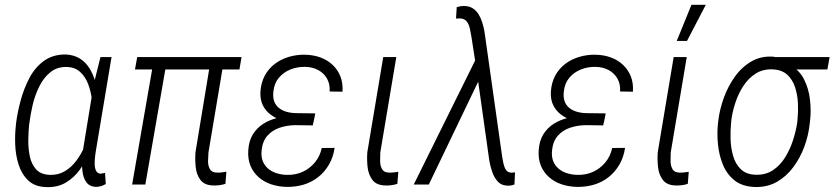

<svg xmlns="http://www.w3.org/2000/svg" viewBox="-20 -765 3459 796"><path d="M45.9 -246.1 46.9 -256.3Q52.2 -298.3 65.4 -347.7Q78.6 -397 101.8 -441.4Q125 -485.8 162.6 -512.9Q200.2 -540 253.9 -539.1Q287.6 -537.1 311.5 -522Q335.4 -506.8 350.8 -482.2Q366.2 -457.5 374.5 -428Q382.8 -398.4 385.5 -367.2Q388.2 -335.9 386.2 -308.6L372.6 -211.9Q365.2 -173.8 350.1 -134.3Q335 -94.7 310.8 -61.3Q286.6 -27.8 252.4 -7.8Q218.3 12.2 173.3 10.7Q125 9.8 97.2 -16.8Q69.3 -43.5 56.9 -83.3Q44.4 -123 43 -166.3Q41.5 -209.5 45.9 -246.1ZM102.1 -256.8 100.6 -246.6Q98.1 -220.7 97.4 -186Q96.7 -151.4 103.3 -118.2Q109.9 -85 129.6 -63Q149.4 -41 187.5 -40Q221.7 -39.1 248.8 -55.2Q275.9 -71.3 296.1 -98.4Q316.4 -125.5 330.1 -156.7Q343.8 -188 351.1 -216.8L362.3 -295.9Q364.7 -320.8 360.8 -353.3Q356.9 -385.7 345.7 -415.8Q334.5 -445.8 313.5 -465.6Q292.5 -485.4 260.7 -487.3Q218.3 -489.3 189.5 -466.1Q160.6 -442.9 142.6 -406Q124.5 -369.1 115.2 -329.1Q106 -289.1 102.1 -256.8ZM396.5 -528.3H442.4L376.5 -133.8Q375.5 -127 373.8 -112.5Q372.1 -98.1 372.6 -83Q373 -67.9 378.2 -57.1Q383.3 -46.4 396.5 -44.9Q401.4 -45.4 406 -46.4Q410.6 -47.4 415.5 -48.3L418.5 -2Q408.2 3.9 399.2 6.6Q390.1 9.3 379.4 9.8Q353.5 9.3 340.6 -6.3Q327.6 -22 323.5 -45.4Q319.3 -68.8 320.3 -93Q321.3 -117.2 322.8 -134.8L369.1 -418.5Z M981.4 -528.3 972.7 -477.1H539.6L548.8 -528.3ZM674.3 -528.3 582.5 0H527.8L619.6 -528.3ZM855.5 -528.3H910.6L844.2 -132.8Q842.8 -116.2 842.5 -97.2Q842.3 -78.1 850.1 -64Q857.9 -49.8 879.4 -49.3Q889.6 -48.8 899.2 -50.3Q908.7 -51.8 918.5 -53.2L914.6 -2.9Q902.8 1 890.1 2.7Q877.4 4.4 864.7 3.9Q828.1 3.4 811.3 -18.8Q794.4 -41 791.3 -72.8Q788.1 -104.5 790.5 -134.3Z M1200.2 -284.2 1282.7 -283.7 1276.9 -245.1 1204.6 -246.1Q1169.4 -245.6 1139.2 -235.4Q1108.9 -225.1 1088.6 -202.4Q1068.4 -179.7 1064.5 -141.1Q1062 -115.7 1069.3 -97.2Q1076.7 -78.6 1091.6 -65.9Q1106.4 -53.2 1126.7 -46.9Q1147 -40.5 1168.9 -40Q1205.1 -39.1 1234.9 -52.7Q1264.6 -66.4 1285.6 -91.8Q1306.6 -117.2 1314 -151.4L1367.2 -151.9Q1361.8 -113.8 1344.2 -83.3Q1326.7 -52.7 1299.8 -31.2Q1272.9 -9.8 1238.8 0.5Q1204.6 10.7 1166.5 9.8Q1132.8 8.8 1103.3 -1.2Q1073.7 -11.2 1051.8 -30.8Q1029.8 -50.3 1018.3 -78.1Q1006.8 -106 1009.3 -142.1Q1011.7 -181.2 1028.6 -208.3Q1045.4 -235.4 1072.3 -252.2Q1099.1 -269 1132.3 -276.6Q1165.5 -284.2 1200.2 -284.2ZM1279.3 -255.9 1204.1 -256.3Q1175.8 -257.3 1149.7 -265.6Q1123.5 -273.9 1102.3 -289.6Q1081.1 -305.2 1069.6 -328.6Q1058.1 -352.1 1059.6 -383.8Q1062 -421.9 1077.6 -451.2Q1093.3 -480.5 1119.4 -500.2Q1145.5 -520 1178.5 -529.5Q1211.4 -539.1 1247.1 -538.1Q1280.8 -537.1 1309.6 -526.4Q1338.4 -515.6 1359.4 -495.6Q1380.4 -475.6 1391.4 -447.8Q1402.3 -419.9 1399.9 -384.8L1346.7 -385.7Q1348.6 -416.5 1335.7 -439.2Q1322.8 -461.9 1299.1 -474.6Q1275.4 -487.3 1244.6 -487.8Q1212.4 -488.3 1183.8 -476.8Q1155.3 -465.3 1136 -442.4Q1116.7 -419.4 1113.3 -384.8Q1110.8 -361.3 1116.7 -345Q1122.6 -328.6 1135.7 -317.9Q1148.9 -307.1 1167 -301.8Q1185.1 -296.4 1207.5 -295.9L1287.1 -294.9Z M1568.8 -528.3H1623L1556.6 -132.8Q1555.7 -115.7 1555.9 -96.7Q1556.2 -77.6 1564 -63.7Q1571.8 -49.8 1593.3 -49.3Q1602.5 -48.8 1612.5 -50.3Q1622.6 -51.8 1631.3 -52.7L1627.4 -2.9Q1616.2 1 1603.5 2.7Q1590.8 4.4 1578.1 3.9Q1541 3.4 1524.2 -18.8Q1507.3 -41 1503.9 -72.8Q1500.5 -104.5 1502.9 -134.3Z M1968.3 -438.5 1757.8 0H1695.3L1961.4 -537.6L2000.5 -527.3ZM1902.8 -740.2Q1924.3 -740.2 1939.2 -731Q1954.1 -721.7 1963.9 -706.1Q1973.6 -690.4 1979.2 -672.1Q1984.9 -653.8 1988.3 -635.7L2062 -114.7Q2064 -103.5 2066.9 -88.6Q2069.8 -73.7 2076.9 -62Q2084 -50.3 2098.1 -49.3Q2102.5 -48.8 2106.9 -49.6Q2111.3 -50.3 2115.2 -50.3L2112.8 0Q2106.4 2.4 2100.1 3.7Q2093.8 4.9 2087.4 4.9Q2060.1 4.9 2044.4 -11.7Q2028.8 -28.3 2020.8 -52Q2012.7 -75.7 2008.8 -97.7L1954.6 -482.4L1934.1 -614.7Q1931.6 -628.4 1928.2 -645.5Q1924.8 -662.6 1915.8 -675Q1906.7 -687.5 1888.7 -688.5Q1884.8 -689 1879.9 -688.5Q1875 -688 1870.6 -688L1873.5 -735.4Q1880.4 -737.3 1887.7 -738.8Q1895 -740.2 1902.8 -740.2Z M2404.3 -284.2 2486.8 -283.7 2481 -245.1 2408.7 -246.1Q2373.5 -245.6 2343.3 -235.4Q2313 -225.1 2292.7 -202.4Q2272.5 -179.7 2268.6 -141.1Q2266.1 -115.7 2273.4 -97.2Q2280.8 -78.6 2295.7 -65.9Q2310.5 -53.2 2330.8 -46.9Q2351.1 -40.5 2373 -40Q2409.2 -39.1 2439 -52.7Q2468.8 -66.4 2489.7 -91.8Q2510.7 -117.2 2518.1 -151.4L2571.3 -151.9Q2565.9 -113.8 2548.3 -83.3Q2530.8 -52.7 2503.9 -31.2Q2477.1 -9.8 2442.9 0.5Q2408.7 10.7 2370.6 9.8Q2336.9 8.8 2307.4 -1.2Q2277.8 -11.2 2255.9 -30.8Q2233.9 -50.3 2222.4 -78.1Q2210.9 -106 2213.4 -142.1Q2215.8 -181.2 2232.7 -208.3Q2249.5 -235.4 2276.4 -252.2Q2303.2 -269 2336.4 -276.6Q2369.6 -284.2 2404.3 -284.2ZM2483.4 -255.9 2408.2 -256.3Q2379.9 -257.3 2353.8 -265.6Q2327.6 -273.9 2306.4 -289.6Q2285.2 -305.2 2273.7 -328.6Q2262.2 -352.1 2263.7 -383.8Q2266.1 -421.9 2281.7 -451.2Q2297.4 -480.5 2323.5 -500.2Q2349.6 -520 2382.6 -529.5Q2415.5 -539.1 2451.2 -538.1Q2484.9 -537.1 2513.7 -526.4Q2542.5 -515.6 2563.5 -495.6Q2584.5 -475.6 2595.5 -447.8Q2606.4 -419.9 2604 -384.8L2550.8 -385.7Q2552.7 -416.5 2539.8 -439.2Q2526.9 -461.9 2503.2 -474.6Q2479.5 -487.3 2448.7 -487.8Q2416.5 -488.3 2387.9 -476.8Q2359.4 -465.3 2340.1 -442.4Q2320.8 -419.4 2317.4 -384.8Q2314.9 -361.3 2320.8 -345Q2326.7 -328.6 2339.8 -317.9Q2353 -307.1 2371.1 -301.8Q2389.2 -296.4 2411.6 -295.9L2491.2 -294.9Z M2772.9 -528.3H2827.1L2760.7 -132.8Q2759.8 -115.7 2760 -96.7Q2760.3 -77.6 2768.1 -63.7Q2775.9 -49.8 2797.4 -49.3Q2806.6 -48.8 2816.7 -50.3Q2826.7 -51.8 2835.4 -52.7L2831.5 -2.9Q2820.3 1 2807.6 2.7Q2794.9 4.4 2782.2 3.9Q2745.1 3.4 2728.3 -18.8Q2711.4 -41 2708 -72.8Q2704.6 -104.5 2707 -134.3ZM2785.6 -595.2 2846.7 -745.1H2906.2L2828.1 -595.2Z M2956.5 -252.9 2958.5 -268.6Q2963.9 -312 2980.7 -359.1Q2997.6 -406.2 3026.4 -446.8Q3055.2 -487.3 3095.9 -510.7Q3136.7 -534.2 3188.5 -529.8Q3200.2 -527.8 3211.2 -522.2Q3222.2 -516.6 3232.4 -509.5Q3242.7 -502.4 3252.4 -497.1Q3293.5 -475.6 3313.2 -436.5Q3333 -397.5 3338.1 -351.6Q3343.3 -305.7 3338.4 -264.6L3336.4 -248Q3331.5 -203.1 3314.7 -157.2Q3297.9 -111.3 3269.5 -72.8Q3241.2 -34.2 3201.2 -11.2Q3161.1 11.7 3109.4 10.3Q3057.6 8.3 3025.6 -16.8Q2993.7 -42 2977.3 -81.8Q2960.9 -121.6 2956.5 -167Q2952.1 -212.4 2956.5 -252.9ZM3012.2 -268.6 3010.7 -252.4Q3007.8 -223.6 3008.8 -188Q3009.8 -152.3 3019.3 -118.9Q3028.8 -85.4 3051 -63.7Q3073.2 -42 3112.3 -40.5Q3154.3 -39.1 3184.8 -59.6Q3215.3 -80.1 3235.8 -113.8Q3256.3 -147.5 3268.3 -185.5Q3280.3 -223.6 3285.2 -256.8L3286.6 -272.9Q3289.6 -301.8 3288.1 -336.4Q3286.6 -371.1 3276.4 -402.8Q3266.1 -434.6 3243.9 -455.1Q3221.7 -475.6 3183.1 -477.5Q3142.6 -479 3112.3 -459.5Q3082 -439.9 3061.5 -408.2Q3041 -376.5 3028.8 -339.4Q3016.6 -302.2 3012.2 -268.6ZM3419.4 -528.3 3410.2 -477.1H3183.6L3193.4 -528.3Z"/></svg>

Font: Roboto Condensed Light
Style: Italic
Weight: 300
Italic angle: -12°
Designer: Christian Robertson
Foundry: Google
Version: Version 3.0; 2020